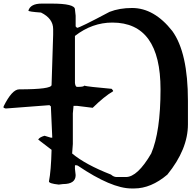

<svg xmlns="http://www.w3.org/2000/svg" viewBox="-20 -1019 1085 1067"><path d="M211.9 -999Q149.4 -999 137.7 -960Q137.7 -954.1 208 -949.2Q275.4 -916 275.4 -857.4V-826.2L266.6 -546.9Q266.6 -522.5 86.9 -522.5Q46.9 -522.5 0 -427.7V-419.9L11.7 -416L254.9 -434.6L262.7 -427.7L270.5 -253.9H262.7L227.5 -264.6Q198.2 -255.9 192.4 -243.2L266.6 -186.5Q263.7 -69.3 252 -10.7Q252 1 306.6 6.8L330.1 3.9Q400.4 3.9 400.4 -45.9L396.5 -81.1V-98.6L400.4 -101.6L412.1 -98.6Q599.6 28.3 710.9 28.3H725.6Q819.3 28.3 910.2 -48.8Q1024.4 -189.5 1024.4 -328.1V-459Q1024.4 -726.6 937.5 -846.7Q836.9 -974.6 713.9 -974.6Q643.6 -974.6 588.9 -953.1Q421.9 -864.3 408.2 -864.3L400.4 -872.1V-931.6L396.5 -966.8Q396.5 -999 266.6 -999ZM396.5 -819.3Q492.2 -893.6 604.5 -893.6Q872.1 -893.6 872.1 -522.5Q872.1 -287.1 820.3 -166Q744.1 -35.2 679.7 -35.2H627.9Q612.3 -35.2 596.7 -48.8Q454.1 -104.5 380.9 -166L384.8 -218.8V-388.7L388.7 -430.7H408.2L495.1 -419.9Q559.6 -483.4 608.4 -511.7V-515.6L600.6 -525.4Q467.8 -537.1 447.3 -543Q447.3 -536.1 408.2 -536.1Q399.4 -536.1 396.5 -557.6Z"/></svg>

Font: Elementary Gothic 
Style: Regular
Weight: 400
Designer: Bill Roach / W.K. Roach
Version: Version 1.00 April 18, 2012, initial release